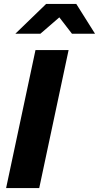

<svg xmlns="http://www.w3.org/2000/svg" viewBox="-20 -954 502 974"><path d="M11 0 160 -700H328L179 0ZM58 -783 214 -934H367L462 -783H345L281 -866L185 -783Z"/></svg>

Font: Red Hat Text VF
Style: Italic
Weight: 400
Italic angle: -12°
Designer: Pentagram, MCKL
Foundry: Pentagram, MCKL
Version: Version 1.023